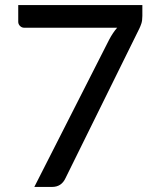

<svg xmlns="http://www.w3.org/2000/svg" viewBox="-20 -738 620 758"><path d="M185.5 0H115.5L411 -581.5Q425.5 -609 442.5 -628.5H75.5Q66 -628.5 59 -635.5Q52 -642.5 52 -652V-718H542V-675Q542 -656.5 538 -644.8Q534 -633 530 -625L238.5 -34.5Q222.5 0 185.5 0Z"/></svg>

Font: Verano Sans Medium
Style: Regular
Weight: 500
Designer: Lukasz Dziedzic with Adam Twardoch and Botio Nikoltchev
Foundry: tyPoland Lukasz Dziedzic
Version: Version 3.001;December 28, 2019;FontCreator 12.0.0.2547 64-b